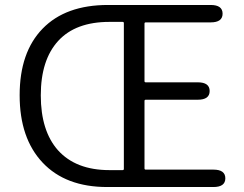

<svg xmlns="http://www.w3.org/2000/svg" viewBox="-20 -752 980 772"><path d="M411 0Q244 0 151.5 -98Q59 -196 59 -369Q59 -542 151.5 -637Q244 -732 414 -732H827Q875 -732 875 -697Q875 -662 827 -662H566Q561 -662 561 -657V-426Q561 -421 566 -421H775Q823 -421 823 -386Q823 -351 775 -351H566Q561 -351 561 -346V-75Q561 -70 566 -70H838Q886 -70 886 -35Q886 0 838 0ZM420 -68H473Q478 -68 478 -73V-659Q478 -664 473 -664H420Q284 -664 214 -587.5Q144 -511 144 -368.5Q144 -226 213 -148Q285 -68 420 -68Z"/></svg>

Font: Resource Han Rounded KR Normal
Style: Regular
Weight: 350
Designer: Cyano Hao (round all glyphs); Ryoko NISHIZUKA 西塚涼子 (kana, bopomofo & ideographs); Paul D. Hunt (Latin, Greek & Cyrillic)
Foundry: Cyano Hao
Version: 0.990